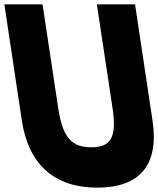

<svg xmlns="http://www.w3.org/2000/svg" viewBox="-93 -845 725 880"><path d="M526 -825H351L423 -348C444 -210 411 -170 325 -170C239 -170 195 -210 174 -348L102 -825H-73L7 -293C38 -89 158 15 353 15C548 15 637 -89 606 -293Z"/></svg>

Font: Poland Can Into
Style: Bold
Weight: 700
Foundry: Cannot Into Space Fonts
Version: Version 0.99